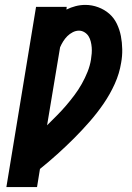

<svg xmlns="http://www.w3.org/2000/svg" viewBox="-20 -763 540 783"><path d="M6 0 127 -735H252L251 -724Q269 -733 288.5 -738Q308 -743 328 -743Q355 -743 380.5 -733.5Q406 -724 425.5 -707Q445 -690 456.5 -666Q468 -642 473 -616Q478 -590 478.5 -562Q479 -534 474 -507Q467 -463 448 -421Q429 -379 403 -341Q377 -303 346 -267.5Q315 -232 282 -199Q249 -166 214 -134.5Q179 -103 143 -74L131 0ZM172 -252Q192 -272 211.5 -291.5Q231 -311 249 -332Q267 -353 283.5 -375Q300 -397 313.5 -421Q327 -445 337 -470Q347 -495 351 -520Q353 -532 354 -545Q355 -558 354 -570Q353 -582 350 -594Q347 -606 341 -615.5Q335 -625 324.5 -631.5Q314 -638 302 -638Q289 -638 276.5 -631.5Q264 -625 254.5 -615.5Q245 -606 237.5 -594Q230 -582 225 -570Z"/></svg>

Font: Iosevka Curly Slab XBdObl
Style: Regular
Weight: 800
Italic angle: -9°
Monospace: yes
Designer: Belleve Invis
Foundry: Belleve Invis
Version: Version 11.1.0; ttfautohint (v1.8.3)